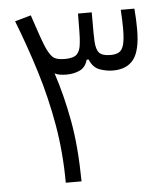

<svg xmlns="http://www.w3.org/2000/svg" viewBox="-51 -749 688 795"><g transform="rotate(-5 293.0 -351.5)"><path d="M190.4 0Q189.9 -126.5 169.7 -242.2Q149.4 -357.9 115.5 -467.3Q81.5 -576.7 39.6 -684.1L106.4 -703.1Q125 -647 135 -618.4Q145 -589.8 153.3 -569.8Q166 -539.6 180.4 -525.1Q194.8 -510.7 231 -510.7Q267.6 -510.7 281.7 -525.1Q295.9 -539.6 298.3 -569.8Q300.8 -588.9 301 -618.2Q301.3 -647.5 301.8 -693.4H358.9Q358.9 -683.1 358.9 -674.1Q358.9 -665 358.9 -656.7Q358.9 -627.9 358.9 -608.4Q358.9 -588.9 359.9 -572.8Q361.8 -538.1 374.8 -524.4Q387.7 -510.7 421.9 -510.7Q443.8 -510.7 457 -518.6Q470.2 -526.4 476.3 -549.1Q482.4 -571.8 482.4 -616.2Q482.4 -646 479.5 -693.4H536.1Q538.1 -670.9 539.1 -649.2Q540 -627.4 540 -606.4Q540 -519.5 512 -482.7Q483.9 -445.8 425.8 -445.8Q399.4 -445.8 371.3 -455.6Q343.3 -465.3 329.1 -500H320.8Q312.5 -468.8 288.1 -457.3Q263.7 -445.8 232.9 -445.8Q218.8 -445.8 206.3 -447.8Q193.8 -449.7 183.6 -455.1Q214.4 -362.3 234.4 -253.9Q254.4 -145.5 255.9 0Z"/></g></svg>

Font: Cascadia Code NF Light
Style: Regular
Weight: 300
Monospace: yes
Designer: Aaron Bell
Foundry: Saja Typeworks
Version: Version 2404.023; ttfautohint (v1.8.4)